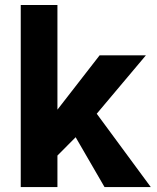

<svg xmlns="http://www.w3.org/2000/svg" viewBox="-20 -762 641 782"><path d="M385.7 -536.6 213.9 -315.4V-741.7H64.5V0H213.9V-128.4L288.1 -203.1L405.8 0H594.2L374 -298.8L574.2 -536.6Z"/></svg>

Font: Estedad-FD-VF Thin
Style: Regular
Weight: 100
Designer: Amin Abedi
Version: Version 5.0